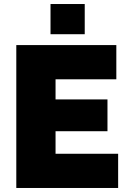

<svg xmlns="http://www.w3.org/2000/svg" viewBox="-20 -934 637 954"><path d="M401 -764V-914H231V-764ZM256 -170V-282H514V-440H256V-540H558V-710H61V0H567V-170Z"/></svg>

Font: Raleway Black
Style: Regular
Weight: 900
Designer: Matt McInerney, Pablo Impallari, Rodrigo Fuenzalida
Foundry: Matt McInerney, Pablo Impallari, Rodrigo Fuenzalida
Version: Version 3.000g; ttfautohint (v1.5) -l 8 -r 28 -G 28 -x 14 -D